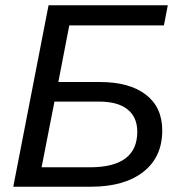

<svg xmlns="http://www.w3.org/2000/svg" viewBox="-20 -708 691 728"><path d="M164.1 -688H616.2L601.6 -611.8H242.7L201.2 -397H359.4Q470.7 -397 533 -349.1Q595.2 -301.3 595.2 -213.4Q595.2 -112.3 523.2 -56.2Q451.2 0 324.7 0H30.3ZM137.7 -73.7H320.3Q410.6 -73.7 455.6 -107.4Q500.5 -141.1 500.5 -208.5Q500.5 -263.7 463.6 -293.2Q426.8 -322.8 355 -322.8H186.5Z"/></svg>

Font: Arimo
Style: Italic
Weight: 400
Italic angle: -12°
Designer: Steve Matteson
Foundry: Monotype Imaging Inc.
Version: Version 1.33